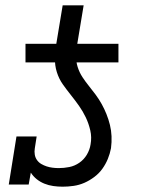

<svg xmlns="http://www.w3.org/2000/svg" viewBox="-20 -695 540 723"><path d="M76 -460V-530H192L216 -675H295L271 -530H426V-460ZM216 8Q198 8 180.5 5.5Q163 3 147 -3.5Q131 -10 118 -20.5Q105 -31 96 -45L88 0H13L42 -181H118L111 -136Q109 -124 111 -112.5Q113 -101 119.5 -92Q126 -83 135.5 -77.5Q145 -72 155.5 -68.5Q166 -65 178 -63.5Q190 -62 201 -62Q221 -62 241 -66Q261 -70 278.5 -82Q296 -94 307 -112.5Q318 -131 321 -151Q326 -178 320 -204Q314 -230 303 -253Q292 -276 277.5 -296.5Q263 -317 247 -337Q231 -357 216.5 -377.5Q202 -398 194 -423.5Q186 -449 187 -476Q188 -503 192 -530H271Q267 -508 266.5 -485.5Q266 -463 272.5 -442.5Q279 -422 290.5 -404.5Q302 -387 315 -371Q328 -355 340.5 -338Q353 -321 363 -303Q373 -285 381 -265Q389 -245 394 -224.5Q399 -204 400 -182Q401 -160 398 -137Q394 -116 386 -96.5Q378 -77 365.5 -59.5Q353 -42 335 -28.5Q317 -15 297.5 -6.5Q278 2 257 5Q236 8 216 8Z"/></svg>

Font: Iosevka Slab Oblique
Style: Regular
Weight: 400
Italic angle: -9°
Monospace: yes
Designer: Belleve Invis
Foundry: Belleve Invis
Version: Version 11.1.1; ttfautohint (v1.8.3)